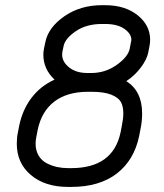

<svg xmlns="http://www.w3.org/2000/svg" viewBox="-20 -716 640 748"><path d="M127 -210.9 122.1 -185.5Q118.7 -170.4 118.7 -156.2Q118.7 -129.4 130.6 -109.6Q142.6 -89.8 162.4 -79.8Q182.1 -69.8 202.6 -65.4Q223.1 -61 245.1 -61H257.3Q420.4 -61 449.7 -200.2L454.6 -225.6Q460.4 -253.4 460.4 -274.4Q460.4 -301.8 450.9 -318.8Q441.4 -335.9 413.3 -347.2Q385.3 -358.4 335.9 -358.4H320.8Q240.7 -357.9 191.4 -320.1Q142.1 -282.2 127 -210.9ZM564.9 -561Q564.9 -548.8 562.5 -537.1L557.6 -511.7Q552.2 -484.4 528.6 -452.9Q504.9 -421.4 472.2 -399.9Q533.7 -360.8 533.7 -274.4Q533.7 -242.2 526.9 -210.9L522 -185.5Q502.4 -91.8 434.8 -39.8Q367.2 12.2 257.3 12.2H245.1Q155.3 12.2 100.3 -34.2Q45.4 -80.6 45.4 -156.2Q45.4 -180.7 49.8 -200.2L54.7 -225.6Q67.4 -288.1 102.5 -334.5Q137.7 -380.9 192.4 -405.8Q148.9 -446.8 148.9 -502.9Q148.9 -515.1 151.4 -526.9L156.7 -552.2Q168.5 -609.4 230.7 -652.6Q293 -695.8 377 -695.8H389.2Q467.3 -695.8 516.1 -656.7Q564.9 -617.7 564.9 -561ZM389.2 -622.6H377Q316.4 -622.6 275.4 -594.5Q234.4 -566.4 228 -537.6L222.7 -512.2Q222.2 -509.8 222.2 -502.9Q222.2 -475.1 249.3 -453.4Q276.4 -431.6 320.8 -431.6H335.9Q390.1 -431.6 434.6 -463.1Q479 -494.6 485.4 -526.4L490.2 -551.8Q491.7 -557.1 491.7 -561Q491.7 -584.5 464.6 -603.5Q437.5 -622.6 389.2 -622.6Z"/></svg>

Font: Anka/Coder
Style: Italic
Weight: 400
Italic angle: -12°
Monospace: yes
Version: Version 001.100